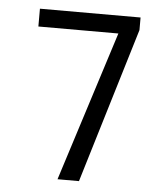

<svg xmlns="http://www.w3.org/2000/svg" viewBox="-44 -557 455 593"><g transform="rotate(5 184.0 -260.0)"><path d="M368.2 -481 222.7 0H156.2L304.2 -464.8H56.2V-520H368.2Z"/></g></svg>

Font: Meera
Style: Regular
Weight: 400
Designer: Hussain KH and Suresh P for Swathanthra Malayalam Computing (SMC)
Version: Version 7.0.0+20221109